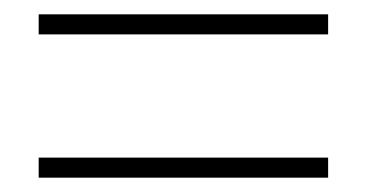

<svg xmlns="http://www.w3.org/2000/svg" viewBox="-20 -464 512 268"><path d="M34 -416V-444H438V-416ZM34 -216V-244H438V-216Z"/></svg>

Font: Source Sans 3
Style: Regular
Weight: 200
Designer: Paul D. Hunt
Foundry: Adobe
Version: Version 3.046;hotconv 1.0.118;makeotfexe 2.5.65603